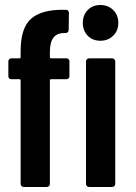

<svg xmlns="http://www.w3.org/2000/svg" viewBox="-20 -743 541 763"><path d="M309.1 -651.9Q309.1 -683.1 328.6 -703.1Q348.1 -723.1 378.9 -723.1Q409.7 -723.1 429.9 -703.1Q450.2 -683.1 450.2 -651.9Q450.2 -621.1 429.9 -601.1Q409.7 -581.1 378.9 -581.1Q348.1 -581.1 328.6 -601.1Q309.1 -621.1 309.1 -651.9ZM178.2 -536.1V-516.1Q178.2 -511.2 183.1 -511.2H244.1Q249 -511.2 252.4 -507.8Q255.9 -504.4 255.9 -499V-439.9Q255.9 -434.6 252.4 -431.4Q249 -428.2 244.1 -428.2H183.1Q178.2 -428.2 178.2 -422.9V-12.2Q178.2 -6.8 174.6 -3.4Q170.9 0 166 0H74.2Q69.3 0 65.7 -3.4Q62 -6.8 62 -12.2V-422.9Q62 -428.2 57.1 -428.2H24.9Q19.5 -428.2 16.4 -431.4Q13.2 -434.6 13.2 -439.9V-499Q13.2 -504.4 16.6 -507.8Q20 -511.2 24.9 -511.2H57.1Q62 -511.2 62 -516.1V-541Q62 -630.9 103 -668Q144 -705.1 233.9 -704.1H242.2Q247.1 -704.1 250.5 -700.7Q253.9 -697.3 253.9 -691.9L252.9 -624Q252.9 -618.7 249.5 -615.2Q246.1 -611.8 241.2 -611.8H234.9Q205.6 -611.3 191.9 -592.8Q178.2 -574.2 178.2 -536.1ZM334 0Q329.1 0 325.4 -3.4Q321.8 -6.8 321.8 -12.2V-499Q321.8 -503.9 325.4 -507.6Q329.1 -511.2 334 -511.2H425.8Q430.7 -511.2 434.3 -507.6Q438 -503.9 438 -499V-12.2Q438 -6.8 434.3 -3.4Q430.7 0 425.8 0Z"/></svg>

Font: Barlow Condensed SemiBold
Style: Regular
Weight: 600
Width: 3
Designer: Jeremy Tribby
Foundry: Tribby Type
Version: Version 1.422;hotconv 1.0.109;makeotfexe 2.5.65596